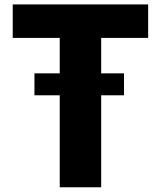

<svg xmlns="http://www.w3.org/2000/svg" viewBox="-20 -792 707 846"><path d="M36.1 -625V-772.5H632.8V-625H425.8V-468.8H526.4V-372.1H425.8V33.2H243.2V-372.1H131.8V-468.8H243.2V-625Z"/></svg>

Font: GenEi M Gothic v2 Heavy
Style: Regular
Weight: 800
Version: Version 2.0